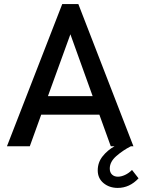

<svg xmlns="http://www.w3.org/2000/svg" viewBox="-20 -717 699 941"><path d="M285 -697H364L634 0H621Q582 20 550 48Q518 76 518 109Q518 128 529 138.5Q540 149 558 149Q574 149 592.5 140.5Q611 132 627 116L659 157Q615 204 557 204Q516 204 487.5 180.5Q459 157 459 118Q459 79 483 49Q507 19 541 0H523L467 -155H182L126 0H14ZM434 -246 325 -549 215 -246Z"/></svg>

Font: Hanken Grotesk Medium
Style: Regular
Weight: 500
Designer: Alfredo Marco Pradil
Foundry: Hanken Design Co.
Version: Version 3.014